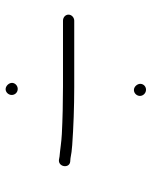

<svg xmlns="http://www.w3.org/2000/svg" viewBox="50 -646 527 666"><g transform="rotate(-90 313.0 -313.5)"><path d="M312.8 -92C312.2 -80.7 322 -70 334.2 -70C345.2 -70 354.1 -78.1 354.7 -89C355.2 -100.1 344.9 -112 333.4 -112C322.4 -112 313.4 -102.8 312.8 -92ZM316.1 -537C315.5 -524.8 324.8 -515 337 -515C347.6 -515 357.4 -523.4 358 -534C358.6 -545.3 347.5 -557 336.2 -557C325.6 -557 316.7 -547.6 316.1 -537ZM575.8 -358H345.8C290.8 -358 230.9 -359.4 180.5 -362C151.1 -363.5 128.8 -367.8 102.4 -370L91.5 -372C66.1 -375.2 60.2 -336 84.5 -333L96.4 -332C113.1 -328.9 123.4 -327.3 142.1 -326C203.6 -321.6 274.6 -319 343.7 -319H573.7C584.3 -319 594.2 -327.4 594.7 -338C595.3 -348.6 586.3 -358 573.7 -358Z"/></g></svg>

Font: Just Breathe
Style: Obl1
Weight: 400
Foundry: Cannot Into Space Fonts
Version: Version 0.72